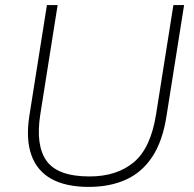

<svg xmlns="http://www.w3.org/2000/svg" viewBox="-20 -725 762 753"><path d="M328 8Q238 8 181.5 -23.5Q125 -55 103 -117Q81 -179 95 -270L164 -705H206L138 -276Q119 -154 163 -93.5Q207 -33 331 -33Q438 -33 504.5 -88.5Q571 -144 592 -276L660 -705H702L633 -270Q618 -172 577.5 -110.5Q537 -49 474 -20.5Q411 8 328 8Z"/></svg>

Font: Mulish ExtraLight
Style: Italic
Weight: 200
Italic angle: -9°
Designer: Vernon Adams
Foundry: Vernon Adams
Version: Version 3.603